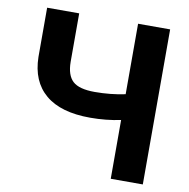

<svg xmlns="http://www.w3.org/2000/svg" viewBox="-80 -789 854 867"><g transform="rotate(10 347.5 -355.5)"><path d="M630.9 -710.9V0H483.9V-269.5Q417 -255.4 344.2 -255.4Q209 -255.4 138.9 -314.5Q68.8 -373.5 66.9 -485.4V-710.9H213.9V-488.3Q214.4 -427.2 243.4 -400.4Q272.5 -373.5 344.2 -373.5Q417 -373.5 483.9 -387.7V-710.9Z"/></g></svg>

Font: RobotoInd
Style: Bold
Weight: 700
Designer: Google
Version: Version 2.001150; 2014